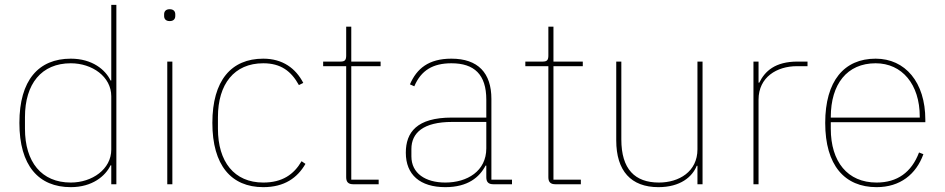

<svg xmlns="http://www.w3.org/2000/svg" viewBox="-20 -760 3897 792"><path d="M439 0H460V-740H439V-428H436C415 -472 361 -518 272 -518C139 -518 60 -429 60 -253C60 -77 139 12 272 12C361 12 415 -34 436 -78H439ZM272 -7C151 -7 83 -92 83 -229V-277C83 -414 151 -499 272 -499C360 -499 439 -444 439 -363V-143C439 -62 360 -7 272 -7Z M680 -673C697 -673 703 -683 703 -694V-701C703 -712 697 -722 680 -722C663 -722 657 -712 657 -701V-694C657 -683 663 -673 680 -673ZM670 0H691V-506H670Z M1066 12C1154 12 1207 -27 1240 -84L1224 -95C1192 -40 1144 -7 1066 -7C946 -7 879 -93 879 -229V-277C879 -413 946 -499 1066 -499C1138 -499 1181 -467 1213 -409L1231 -418C1200 -478 1146 -518 1066 -518C934 -518 856 -428 856 -253C856 -78 934 12 1066 12Z M1542 0V-19H1429V-487H1550V-506H1429V-650H1408V-531C1408 -513 1403 -506 1385 -506H1313V-487H1408V-29C1408 -9 1417 0 1437 0Z M2092 0V-19H2007V-352C2007 -459 1952 -518 1842 -518C1748 -518 1699 -477 1671 -412L1689 -404C1717 -470 1766 -499 1842 -499C1936 -499 1986 -453 1986 -349V-275H1844C1699 -275 1654 -214 1654 -130C1654 -39 1713 12 1817 12C1910 12 1958 -29 1983 -77H1986V-29C1986 -9 1995 0 2015 0ZM1817 -7C1735 -7 1677 -45 1677 -115V-145C1677 -212 1726 -257 1845 -257H1986V-148C1986 -54 1907 -7 1817 -7Z M2376 0V-19H2263V-487H2384V-506H2263V-650H2242V-531C2242 -513 2237 -506 2219 -506H2147V-487H2242V-29C2242 -9 2251 0 2271 0Z M2857 0H2878V-506H2857V-144C2857 -52 2781 -7 2698 -7C2599 -7 2543 -62 2543 -185V-506H2522V-181C2522 -55 2583 12 2696 12C2787 12 2836 -31 2854 -76H2857Z M3109 0V-349C3109 -442 3185 -487 3267 -487H3311V-506H3270C3177 -506 3135 -466 3112 -419H3109V-506H3088V0Z M3596 12C3693 12 3759 -41 3789 -124L3771 -131C3740 -49 3681 -7 3596 -7C3476 -7 3407 -93 3407 -229V-256H3797V-266C3797 -421 3714 -518 3592 -518C3462 -518 3384 -426 3384 -253C3384 -78 3464 12 3596 12ZM3592 -499C3701 -499 3774 -412 3774 -279V-275H3407V-277C3407 -413 3474 -499 3592 -499Z"/></svg>

Font: IBM Plex Sans Thai Looped Thin
Style: Regular
Weight: 100
Designer: Mike Abbink, Paul van der Laan, Pieter van Rosmalen, Ben Mitchell, Mark Frömberg
Foundry: Bold Monday
Version: Version 1.1